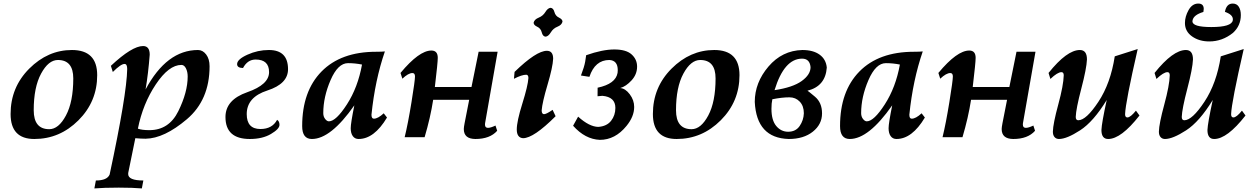

<svg xmlns="http://www.w3.org/2000/svg" viewBox="-20 -759 6969 1062"><path d="M252.4 -44.4Q304.2 -44.4 344.7 -120.1Q385.3 -195.8 385.3 -325.2Q385.3 -427.2 300.3 -427.2Q248 -427.2 207.3 -351.8Q166.5 -276.4 166.5 -149.4Q166.5 -44.4 252.4 -44.4ZM169.9 9.8Q38.6 9.8 38.6 -128.4Q38.6 -275.9 141.6 -379.2Q244.6 -482.4 377.9 -482.4Q517.6 -482.4 517.6 -343.3Q517.6 -197.3 414.1 -93.8Q310.5 9.8 169.9 9.8Z M806.2 -39.1Q914.6 -39.1 966.3 -144Q1018.1 -249 1018.1 -335.9Q1018.1 -361.8 1008.5 -380.9Q999 -399.9 983.4 -399.9Q913.6 -399.9 841.8 -292.2Q770 -184.6 742.7 -47.4Q765.1 -39.1 806.2 -39.1ZM764.6 283.2Q714.8 278.8 637.2 278.8Q554.2 278.8 502 283.2L510.3 239.3Q572.3 239.3 586.4 206.5Q681.2 -235.8 683.6 -377.4Q683.6 -405.3 668.9 -405.3Q648.4 -405.3 604 -360.8L593.3 -395Q710.4 -504.4 771.5 -504.4Q808.1 -504.4 808.1 -456.5Q800.3 -353.5 785.2 -264.2Q901.9 -482.4 1075.2 -482.4Q1101.6 -482.4 1120.4 -457.5Q1139.2 -432.6 1139.2 -392.6Q1139.2 -206.1 1013.7 -99.6Q888.2 6.8 785.6 8.3Q759.3 8.3 728.5 5.4L689.5 196.3L689 203.6Q689 239.3 772.9 239.3Z M1361.8 9.8Q1227.1 9.8 1227.1 -111.8Q1227.1 -207 1347.7 -249Q1468.3 -291 1468.3 -359.9Q1468.3 -429.7 1394 -429.7Q1349.1 -429.7 1324.2 -382.8Q1291.5 -383.3 1291.5 -404.3Q1291.5 -430.7 1348.6 -456.5Q1405.8 -482.4 1467.3 -482.4Q1573.2 -482.4 1573.2 -376Q1573.2 -295.4 1459 -258.5Q1344.7 -221.7 1344.7 -127.9Q1344.7 -45.4 1420.4 -45.4Q1485.8 -45.4 1512.7 -96.2Q1525.9 -88.4 1525.9 -68.4Q1525.9 -45.9 1479 -18.1Q1432.1 9.8 1361.8 9.8Z M1799.3 -87.9Q1838.4 -87.9 1898.9 -181.6Q1959.5 -275.4 1982.4 -401.9Q1944.3 -409.7 1904.8 -409.7Q1849.1 -409.7 1808.6 -316.2Q1768.1 -222.7 1768.1 -133.3Q1768.1 -114.3 1778.3 -101.1Q1788.6 -87.9 1799.3 -87.9ZM1963.4 9.8Q1942.9 9.8 1931.4 -6.1Q1919.9 -22 1919.9 -49.8Q1919.9 -77.1 1939.9 -176.3Q1809.6 9.8 1705.1 9.8Q1651.4 9.8 1651.4 -61.5Q1651.4 -254.4 1758.5 -363.5Q1865.7 -472.7 2060.5 -472.7Q2093.3 -472.7 2108.9 -474.6Q2054.2 -315.4 2034.7 -124.5Q2034.7 -102.5 2047.9 -102.5Q2070.3 -102.5 2102.5 -132.3L2120.6 -108.9Q2049.8 9.8 1963.4 9.8Z M2609.4 9.8Q2545.4 9.3 2545.4 -45.4Q2545.4 -54.7 2549.8 -77.6L2575.2 -207H2376Q2360.8 -108.4 2328.6 0H2218.3Q2236.8 -75.2 2256.1 -194.3Q2275.4 -313.5 2275.4 -335.9Q2275.4 -355 2261.2 -355Q2238.8 -355 2205.6 -323.7L2195.3 -355.5Q2298.3 -479.5 2366.2 -479.5Q2401.4 -479.5 2401.4 -439Q2401.4 -412.6 2385.3 -277.8H2587.9L2627.4 -472.7H2732.4L2663.1 -77.6L2662.6 -69.8Q2662.6 -51.8 2679.2 -51.8Q2693.8 -51.8 2720.7 -64.5L2730 -35.6Q2689.9 9.8 2609.4 9.8Z M2873 5.4Q2838.4 2.9 2838.4 -43Q2838.4 -87.4 2869.1 -185.8Q2899.9 -284.2 2902.8 -327.6Q2902.8 -344.7 2891.1 -345.7Q2866.2 -345.7 2822.8 -323.2L2826.2 -361.3Q2946.3 -478 3004.9 -478Q3039.6 -478 3039.6 -434.1Q3037.6 -388.2 3008.5 -290.3Q2979.5 -192.4 2976.1 -148.4Q2976.1 -128.4 2988.8 -127.4Q3002 -127.4 3036.6 -151.4L3053.2 -116.2Q2931.6 5.4 2873 5.4ZM2997.6 -556.2Q2981.9 -557.6 2976.6 -579.8Q2971.2 -602.1 2951.4 -611.1Q2931.6 -620.1 2931.6 -633.8Q2936 -651.9 2959.7 -661.4Q2983.4 -670.9 2996.6 -692.6Q3009.8 -714.4 3025.4 -715.8Q3041 -714.4 3046.6 -692.6Q3052.2 -670.9 3071.8 -661.6Q3091.3 -652.3 3091.3 -639.2Q3086.9 -620.6 3063.5 -611.3Q3040 -602.1 3026.6 -579.8Q3013.2 -557.6 2997.6 -556.2Z M3297.9 14.6Q3216.3 11.2 3149.9 -63.5L3177.7 -113.8Q3239.3 -58.1 3289.1 -57.1Q3336.4 -60.5 3360.1 -90.8Q3383.8 -121.1 3383.8 -162.1Q3383.8 -222.7 3312 -229L3285.2 -226.6L3285.6 -273.9Q3385.3 -294.9 3396 -356L3397 -370.6Q3397 -424.8 3350.6 -427.2Q3271 -427.2 3240.2 -334L3193.4 -341.3Q3211.9 -389.6 3216.8 -418L3222.2 -453.6Q3312.5 -485.4 3377.9 -485.4Q3443.4 -485.4 3473.6 -458Q3503.9 -430.7 3503.9 -390.6Q3503.9 -347.7 3473.4 -314.5Q3442.9 -281.2 3410.6 -272Q3439 -270 3463.4 -237.5Q3487.8 -205.1 3487.8 -167.5Q3487.8 -114.3 3445.3 -62.5Q3382.8 14.6 3297.9 14.6Z M3805.2 -44.4Q3856.9 -44.4 3897.5 -120.1Q3938 -195.8 3938 -325.2Q3938 -427.2 3853 -427.2Q3800.8 -427.2 3760 -351.8Q3719.2 -276.4 3719.2 -149.4Q3719.2 -44.4 3805.2 -44.4ZM3722.7 9.8Q3591.3 9.8 3591.3 -128.4Q3591.3 -275.9 3694.3 -379.2Q3797.4 -482.4 3930.7 -482.4Q4070.3 -482.4 4070.3 -343.3Q4070.3 -197.3 3966.8 -93.8Q3863.3 9.8 3722.7 9.8Z M4342.8 9.8Q4164.6 4.9 4154.8 -195.3Q4154.8 -302.2 4230.5 -390.9Q4306.2 -479.5 4418 -482.4Q4478 -482.4 4513.4 -456.8Q4548.8 -431.2 4553.2 -385.3Q4545.9 -282.2 4446.3 -257.3Q4448.2 -257.3 4487.5 -224.4Q4526.9 -191.4 4526.9 -131.8Q4526.9 -71.3 4476.1 -30.8Q4425.3 9.8 4342.8 9.8ZM4264.2 -260.3Q4365.2 -275.4 4414.3 -310.8Q4463.4 -346.2 4463.4 -387.7Q4459 -434.6 4416.5 -434.6Q4317.4 -434.6 4264.2 -260.3ZM4339.4 -30.3Q4381.3 -30.3 4403.1 -62Q4424.8 -93.8 4426.3 -132.3Q4426.3 -172.9 4403.6 -196.8Q4380.9 -220.7 4346.7 -220.7Q4305.2 -220.7 4252 -210Q4247.1 -187.5 4247.1 -157.2Q4247.1 -93.8 4273.7 -62Q4300.3 -30.3 4339.4 -30.3Z M4774.4 -87.9Q4813.5 -87.9 4874 -181.6Q4934.6 -275.4 4957.5 -401.9Q4919.4 -409.7 4879.9 -409.7Q4824.2 -409.7 4783.7 -316.2Q4743.2 -222.7 4743.2 -133.3Q4743.2 -114.3 4753.4 -101.1Q4763.7 -87.9 4774.4 -87.9ZM4938.5 9.8Q4918 9.8 4906.5 -6.1Q4895 -22 4895 -49.8Q4895 -77.1 4915 -176.3Q4784.7 9.8 4680.2 9.8Q4626.5 9.8 4626.5 -61.5Q4626.5 -254.4 4733.6 -363.5Q4840.8 -472.7 5035.6 -472.7Q5068.4 -472.7 5084 -474.6Q5029.3 -315.4 5009.8 -124.5Q5009.8 -102.5 5022.9 -102.5Q5045.4 -102.5 5077.6 -132.3L5095.7 -108.9Q5024.9 9.8 4938.5 9.8Z M5584.5 9.8Q5520.5 9.3 5520.5 -45.4Q5520.5 -54.7 5524.9 -77.6L5550.3 -207H5351.1Q5335.9 -108.4 5303.7 0H5193.4Q5211.9 -75.2 5231.2 -194.3Q5250.5 -313.5 5250.5 -335.9Q5250.5 -355 5236.3 -355Q5213.9 -355 5180.7 -323.7L5170.4 -355.5Q5273.4 -479.5 5341.3 -479.5Q5376.5 -479.5 5376.5 -439Q5376.5 -412.6 5360.4 -277.8H5563L5602.5 -472.7H5707.5L5638.2 -77.6L5637.7 -69.8Q5637.7 -51.8 5654.3 -51.8Q5668.9 -51.8 5695.8 -64.5L5705.1 -35.6Q5665 9.8 5584.5 9.8Z M6109.4 9.8Q6072.3 9.8 6072.3 -40Q6073.7 -78.1 6101.6 -206.1Q6028.3 -85.9 5954.3 -38.1Q5880.4 9.8 5837.4 9.8Q5822.3 9.8 5813 -0.7Q5803.7 -11.2 5803.7 -30.8Q5804.7 -74.7 5833.5 -180.7Q5862.3 -286.6 5863.8 -342.3Q5863.8 -359.9 5851.1 -359.9Q5829.6 -359.9 5790 -322.3L5779.8 -355.5Q5881.3 -482.4 5953.1 -482.4Q5992.2 -482.4 5992.2 -430.2Q5990.2 -380.4 5960.9 -268.6Q5931.6 -156.7 5930.2 -112.3Q5930.2 -93.8 5944.3 -93.8Q5987.8 -93.8 6055.4 -195.8Q6123 -297.9 6146 -447.3L6272.9 -487.8Q6205.6 -194.3 6203.1 -127.4Q6203.1 -109.4 6215.8 -109.4Q6232.9 -109.4 6263.2 -147L6282.7 -120.1Q6181.2 9.8 6109.4 9.8Z M6695.8 9.8Q6658.7 9.8 6658.7 -40Q6660.2 -78.1 6688 -206.1Q6614.7 -85.9 6540.8 -38.1Q6466.8 9.8 6423.8 9.8Q6408.7 9.8 6399.4 -0.7Q6390.1 -11.2 6390.1 -30.8Q6391.1 -74.7 6419.9 -180.7Q6448.7 -286.6 6450.2 -342.3Q6450.2 -359.9 6437.5 -359.9Q6416 -359.9 6376.5 -322.3L6366.2 -355.5Q6467.8 -482.4 6539.6 -482.4Q6578.6 -482.4 6578.6 -430.2Q6576.7 -380.4 6547.4 -268.6Q6518.1 -156.7 6516.6 -112.3Q6516.6 -93.8 6530.8 -93.8Q6574.2 -93.8 6641.8 -195.8Q6709.5 -297.9 6732.4 -447.3L6859.4 -487.8Q6792 -194.3 6789.6 -127.4Q6789.6 -109.4 6802.2 -109.4Q6819.3 -109.4 6849.6 -147L6869.1 -120.1Q6767.6 9.8 6695.8 9.8ZM6668.9 -529.8Q6612.8 -529.8 6573.5 -557.6Q6534.2 -585.4 6534.2 -631.8Q6534.2 -667.5 6554.4 -703.4Q6574.7 -739.3 6607.9 -739.3Q6638.2 -739.3 6638.2 -709.5Q6638.2 -703.1 6636.2 -692.9Q6581.1 -676.3 6576.2 -645.5L6575.7 -641.1Q6575.7 -609.4 6679.7 -609.4Q6792.5 -609.4 6798.8 -646.5L6799.3 -652.3Q6799.3 -678.2 6755.4 -693.4Q6763.7 -739.3 6798.3 -739.3Q6820.8 -739.3 6832 -721.7Q6843.3 -704.1 6843.3 -675.8Q6843.3 -616.7 6799.8 -577.1Q6740.7 -529.8 6668.9 -529.8Z"/></svg>

Font: Kelvinch
Style: Bold Italic
Weight: 700
Italic angle: -10°
Designer: Paul James Miller
Foundry: High-Logic / Made with FontCreator
Version: Version 3.30 September 23, 2016